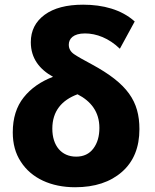

<svg xmlns="http://www.w3.org/2000/svg" viewBox="-20 -785 656 815"><path d="M298.8 9.8C382.3 9.8 448.7 -12.2 498 -55.7C547.4 -99.1 571.8 -159.7 571.8 -236.8C571.8 -355 521.5 -429.7 369.1 -512.2C335 -530.3 310.1 -544.4 294.9 -554.7C279.8 -564.9 272 -578.1 272 -595.2C272 -620.1 290.5 -643.1 340.8 -643.1C389.2 -643.1 442.4 -623 488.8 -578.1L551.8 -693.8C495.6 -744.6 417 -765.1 333 -765.1C263.2 -765.1 208.5 -751 169.4 -722.2C130.4 -693.4 110.8 -654.8 110.8 -606C110.8 -537.1 147.9 -490.7 205.1 -459C152.8 -439 111.3 -410.2 80.6 -371.6C49.8 -333 34.2 -283.7 34.2 -223.1C34.2 -174.8 45.4 -133.3 68.4 -98.6C113.3 -28.3 196.8 9.8 298.8 9.8ZM303.2 -120.1C241.2 -120.1 202.1 -166 202.1 -238.8C202.1 -313.5 242.2 -359.9 309.1 -384.8C366.2 -355.5 401.9 -310.1 401.9 -242.2C401.9 -206.5 393.6 -177.7 376.5 -154.8C359.4 -131.8 335 -120.1 303.2 -120.1Z"/></svg>

Font: Noto Reveo Sans
Style: Regular
Weight: 800
Designer: Monotype Design Team
Foundry: Monotype Imaging Inc.
Version: Version 2.007